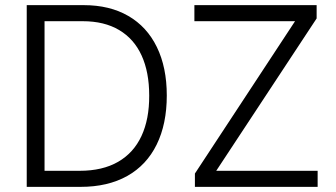

<svg xmlns="http://www.w3.org/2000/svg" viewBox="-20 -727 1309 747"><path d="M84 0V-707H305.7Q406.7 -707 479.2 -665Q551.8 -623 590.3 -543.9Q628.9 -464.8 628.9 -355.5Q628.9 -244.6 589.6 -164.6Q550.3 -84.5 474.9 -42.2Q399.4 0 293.9 0ZM290 -62.5Q378.9 -62.5 439.5 -97.4Q500 -132.3 530.5 -198Q561 -263.7 560.5 -355.5Q560.5 -446.3 531 -511Q501.5 -575.7 443.6 -610.1Q385.7 -644.5 301.8 -644.5H153.3V-62.5ZM738.3 -51.8 1127.9 -644.5H736.3V-707H1211.9V-655.3L821.3 -62.5H1215.8V0H738.3Z"/></svg>

Font: Pretendard JP Light
Style: Regular
Weight: 300
Designer: Base glyphs from Inter by Rasmus Andersson; Hangeul glyphs from Noto Sans CJK(Source Han Sans) by Jang Soo-young and Kan
Foundry: Kil Hyung-jin
Version: Version 1.309